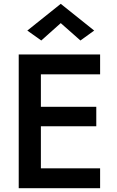

<svg xmlns="http://www.w3.org/2000/svg" viewBox="-20 -985 611 1005"><path d="M151 -104V0H504V-104ZM151 -700V-596H504V-700ZM151 -426V-324H484V-426ZM194 -700H78V0H194ZM401 -773 473 -825 298 -965 123 -825 196 -773 298 -864Z"/></svg>

Font: NM-font
Style: Medium
Weight: 500
Designer: ""
Foundry: ""
Version: ""